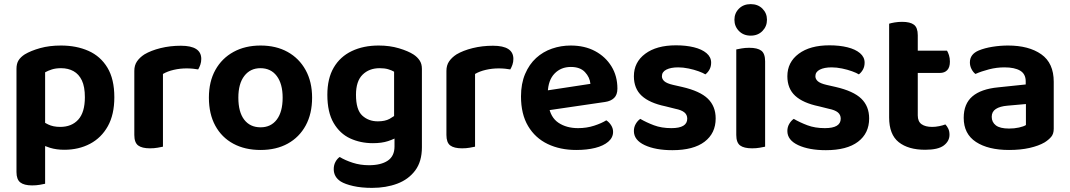

<svg xmlns="http://www.w3.org/2000/svg" viewBox="-20 -713 5194 932"><path d="M292 14Q362 14 417 -15Q472 -44 503.5 -100.5Q535 -157 535 -241Q535 -329 501.5 -384.5Q468 -440 409.5 -466Q351 -492 276 -492Q220 -492 175 -479.5Q130 -467 100 -449Q80 -436 70 -420Q60 -404 60 -379V-53H199V-362Q213 -370 232 -376Q251 -382 276 -382Q311 -382 337 -367.5Q363 -353 377.5 -322.5Q392 -292 392 -241Q392 -168 360 -132.5Q328 -97 272 -97Q238 -97 213.5 -109Q189 -121 171 -136V-17Q192 -5 223 4.5Q254 14 292 14ZM199 -89 60 -90V122Q60 158 78.5 172.5Q97 187 136 187Q156 187 173 184Q190 181 199 179Z M771 -354V-225H632V-369Q632 -396 645 -415Q658 -434 681 -449Q713 -468 759.5 -479.5Q806 -491 858 -491Q957 -491 957 -427Q957 -412 952.5 -399Q948 -386 942 -376Q932 -378 917 -379.5Q902 -381 886 -381Q854 -381 823.5 -374Q793 -367 771 -354ZM632 -264 771 -260V-1Q762 1 745 4Q728 7 708 7Q669 7 650.5 -7Q632 -21 632 -58Z M1495 -239Q1495 -161 1464 -104Q1433 -47 1377 -16Q1321 15 1245 15Q1169 15 1112.5 -15.5Q1056 -46 1025 -103Q994 -160 994 -239Q994 -317 1025.5 -373.5Q1057 -430 1113.5 -461Q1170 -492 1245 -492Q1320 -492 1376 -461Q1432 -430 1463.5 -373Q1495 -316 1495 -239ZM1244 -382Q1195 -382 1166 -344.5Q1137 -307 1137 -239Q1137 -169 1165.5 -132Q1194 -95 1245 -95Q1295 -95 1323.5 -132.5Q1352 -170 1352 -239Q1352 -306 1323.5 -344Q1295 -382 1244 -382Z M1790 -18Q1730 -18 1680 -41Q1630 -64 1599.5 -116Q1569 -168 1569 -253Q1569 -332 1600 -385Q1631 -438 1687.5 -465Q1744 -492 1818 -492Q1872 -492 1917 -478.5Q1962 -465 1988 -448Q2006 -436 2017 -419.5Q2028 -403 2028 -379V-66H1893V-365Q1881 -372 1864 -377Q1847 -382 1823 -382Q1772 -382 1740 -350.5Q1708 -319 1708 -253Q1708 -180 1738.5 -152Q1769 -124 1814 -124Q1849 -124 1871 -136Q1893 -148 1909 -163L1914 -51Q1894 -38 1863.5 -28Q1833 -18 1790 -18ZM1895 -2V-97H2028V2Q2028 71 1995.5 114.5Q1963 158 1908.5 178.5Q1854 199 1786 199Q1734 199 1694.5 190Q1655 181 1634 168Q1600 146 1600 108Q1600 88 1608.5 72.5Q1617 57 1629 49Q1655 65 1692 77Q1729 89 1771 89Q1829 89 1862 67Q1895 45 1895 -2Z M2286 -354V-225H2147V-369Q2147 -396 2160 -415Q2173 -434 2196 -449Q2228 -468 2274.5 -479.5Q2321 -491 2373 -491Q2472 -491 2472 -427Q2472 -412 2467.5 -399Q2463 -386 2457 -376Q2447 -378 2432 -379.5Q2417 -381 2401 -381Q2369 -381 2338.5 -374Q2308 -367 2286 -354ZM2147 -264 2286 -260V-1Q2277 1 2260 4Q2243 7 2223 7Q2184 7 2165.5 -7Q2147 -21 2147 -58Z M2596 -171 2590 -267 2846 -306Q2843 -338 2819.5 -363Q2796 -388 2751 -388Q2703 -388 2672 -356Q2641 -324 2639 -264L2643 -201Q2652 -143 2691 -117Q2730 -91 2786 -91Q2828 -91 2864.5 -103Q2901 -115 2923 -129Q2937 -120 2946.5 -105Q2956 -90 2956 -73Q2956 -45 2932.5 -25Q2909 -5 2869 5Q2829 15 2777 15Q2699 15 2638.5 -14Q2578 -43 2543.5 -101Q2509 -159 2509 -245Q2509 -307 2529 -354Q2549 -401 2582.5 -431.5Q2616 -462 2659.5 -477Q2703 -492 2750 -492Q2818 -492 2868.5 -465Q2919 -438 2948 -391Q2977 -344 2977 -283Q2977 -253 2961 -237.5Q2945 -222 2917 -218Z M3454 -138Q3454 -66 3400 -25Q3346 16 3244 16Q3162 16 3109.5 -8.5Q3057 -33 3057 -77Q3057 -96 3066 -111.5Q3075 -127 3088 -136Q3117 -119 3154 -105Q3191 -91 3239 -91Q3316 -91 3316 -137Q3316 -156 3302 -167.5Q3288 -179 3258 -185L3210 -197Q3133 -213 3095 -248Q3057 -283 3057 -343Q3057 -411 3112 -452Q3167 -493 3261 -493Q3310 -493 3348.5 -483.5Q3387 -474 3409.5 -455Q3432 -436 3432 -409Q3432 -390 3424 -375.5Q3416 -361 3404 -352Q3393 -359 3371 -367Q3349 -375 3322.5 -380.5Q3296 -386 3272 -386Q3236 -386 3214.5 -375Q3193 -364 3193 -343Q3193 -329 3205 -318.5Q3217 -308 3247 -301L3291 -291Q3378 -271 3416 -234Q3454 -197 3454 -138Z M3545 -617Q3545 -649 3567 -671Q3589 -693 3624 -693Q3659 -693 3681 -671Q3703 -649 3703 -617Q3703 -585 3681 -562.5Q3659 -540 3624 -540Q3589 -540 3567 -562.5Q3545 -585 3545 -617ZM3554 -264H3694V-1Q3685 1 3668 4Q3651 7 3631 7Q3591 7 3572.5 -7Q3554 -21 3554 -58ZM3694 -192H3554V-473Q3563 -475 3580 -478Q3597 -481 3617 -481Q3657 -481 3675.5 -467Q3694 -453 3694 -415Z M4199 -138Q4199 -66 4145 -25Q4091 16 3989 16Q3907 16 3854.5 -8.5Q3802 -33 3802 -77Q3802 -96 3811 -111.5Q3820 -127 3833 -136Q3862 -119 3899 -105Q3936 -91 3984 -91Q4061 -91 4061 -137Q4061 -156 4047 -167.5Q4033 -179 4003 -185L3955 -197Q3878 -213 3840 -248Q3802 -283 3802 -343Q3802 -411 3857 -452Q3912 -493 4006 -493Q4055 -493 4093.5 -483.5Q4132 -474 4154.5 -455Q4177 -436 4177 -409Q4177 -390 4169 -375.5Q4161 -361 4149 -352Q4138 -359 4116 -367Q4094 -375 4067.5 -380.5Q4041 -386 4017 -386Q3981 -386 3959.5 -375Q3938 -364 3938 -343Q3938 -329 3950 -318.5Q3962 -308 3992 -301L4036 -291Q4123 -271 4161 -234Q4199 -197 4199 -138Z M4296 -264H4435V-153Q4435 -123 4453.5 -110Q4472 -97 4505 -97Q4521 -97 4538.5 -100.5Q4556 -104 4569 -109Q4577 -101 4583 -88.5Q4589 -76 4589 -59Q4589 -28 4561.5 -7Q4534 14 4471 14Q4389 14 4342.5 -23Q4296 -60 4296 -143ZM4383 -359V-467H4577Q4582 -459 4586.5 -445Q4591 -431 4591 -414Q4591 -386 4578 -372.5Q4565 -359 4543 -359ZM4435 -238H4296V-598Q4305 -601 4322.5 -604Q4340 -607 4359 -607Q4398 -607 4416.5 -593Q4435 -579 4435 -542Z M4878 -89Q4904 -89 4926.5 -94Q4949 -99 4960 -106V-208L4870 -200Q4834 -197 4814 -184Q4794 -171 4794 -146Q4794 -120 4814 -104.5Q4834 -89 4878 -89ZM4873 -492Q4974 -492 5034.5 -449.5Q5095 -407 5095 -316V-88Q5095 -63 5082.5 -48.5Q5070 -34 5051 -22Q5022 -5 4978 5Q4934 15 4878 15Q4777 15 4717.5 -24Q4658 -63 4658 -141Q4658 -209 4700 -245Q4742 -281 4825 -289L4959 -303V-318Q4959 -354 4932 -370Q4905 -386 4856 -386Q4818 -386 4781 -376.5Q4744 -367 4715 -354Q4704 -362 4696 -377.5Q4688 -393 4688 -410Q4688 -450 4731 -468Q4760 -480 4798 -486Q4836 -492 4873 -492Z"/></svg>

Font: BalooTamma2Bold
Style: Bold
Weight: 700
Designer: Divya Kowshik, Shuchita Grover and Ek Type
Foundry: Ek Type
Version: Version 1.700